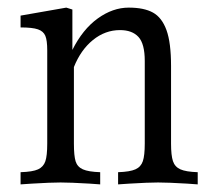

<svg xmlns="http://www.w3.org/2000/svg" viewBox="-20 -481 562 504"><path d="M499 -29V3L471 1Q420 -2 395 -2Q370 -2 320 1L290 3V-29Q321 -30 335.5 -36.5Q350 -43 355 -58Q360 -73 360 -104V-321Q360 -366 343.5 -384Q327 -402 295 -402Q256 -402 224 -376Q192 -350 174 -305V-104Q174 -72 178.5 -57.5Q183 -43 197.5 -36.5Q212 -30 243 -29V3L215 1Q164 -2 139 -2Q114 -2 64 1L34 3V-29Q66 -30 80 -36.5Q94 -43 99 -57.5Q104 -72 104 -104V-349Q104 -375 99 -387Q94 -399 79.5 -404Q65 -409 34 -409V-440L154 -461L170 -456V-350Q197 -404 236.5 -432.5Q276 -461 318 -461Q358 -461 381.5 -448Q405 -435 417 -402Q429 -369 429 -308V-104Q429 -73 434 -58Q439 -43 453.5 -36.5Q468 -30 499 -29Z"/></svg>

Font: Gupter
Style: Regular
Weight: 400
Designer: Octavio Pardo
Version: Version 1.000